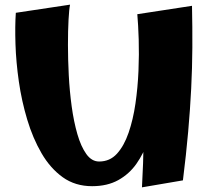

<svg xmlns="http://www.w3.org/2000/svg" viewBox="-20 -792 906 825"><path d="M376 8Q303 8 249.5 -30.5Q196 -69 158.5 -133.5Q121 -198 97 -278Q73 -358 61 -441.5Q49 -525 46.5 -602.5Q44 -680 48 -737L281 -772Q277 -753 274.5 -707Q272 -661 272 -599Q272 -537 275.5 -469Q279 -401 288 -335Q297 -269 312.5 -215.5Q328 -162 351 -130Q374 -98 406 -98Q452 -98 482.5 -131.5Q513 -165 532.5 -221.5Q552 -278 562 -347Q572 -416 575 -487.5Q578 -559 576 -622.5Q574 -686 570 -731L662 -529Q661 -480 657.5 -421.5Q654 -363 644.5 -302.5Q635 -242 616 -187Q597 -132 566 -88Q535 -44 488 -18Q441 8 376 8ZM590 13Q596 -94 597 -186Q598 -278 595.5 -364.5Q593 -451 587 -540.5Q581 -630 570 -731L805 -767Q807 -675 806.5 -587.5Q806 -500 801.5 -411Q797 -322 788.5 -225.5Q780 -129 766 -17Z"/></svg>

Font: Marhey Light SemiBold
Style: Regular
Weight: 600
Version: Version 1.000